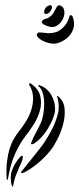

<svg xmlns="http://www.w3.org/2000/svg" viewBox="-20 -449 298 721"><path d="M185 -23Q178 4 158.5 36Q139 68 111 88Q110 89 105 91.5Q100 94 97 92Q96 91 97.5 86.5Q99 82 100 80Q105 67 116 47Q127 27 133 13Q139 0 142.5 -20Q146 -40 146 -60Q146 -80 141 -98Q136 -116 125 -125Q124 -125 124 -127Q124 -128 125 -129Q127 -131 133 -127Q147 -122 158.5 -110.5Q170 -99 177 -84Q184 -69 186 -52.5Q188 -36 185 -23ZM171 114Q149 142 121 165Q93 188 70 199Q68 200 65 201Q62 202 60 200Q58 198 60 195.5Q62 193 64 191Q94 153 124 116Q154 79 177 33Q190 7 197.5 -22Q205 -51 195 -85Q192 -89 196 -89Q195 -89 200 -86Q220 -69 222.5 -41Q225 -13 217.5 16Q210 45 196.5 72Q183 99 171 114ZM10 222Q10 223 9.5 223.5Q9 224 9 225V226Q8 227 8 226Q5 226 5 224V221Q3 184 6.5 156.5Q10 129 16.5 108.5Q23 88 32 72.5Q41 57 52 43Q65 27 78 6Q91 -15 98 -38Q105 -61 104 -85Q103 -109 90 -130Q88 -136 92 -136Q95 -136 96 -135Q97 -134 99 -133Q126 -113 131.5 -87Q137 -61 130 -34.5Q123 -8 107 17.5Q91 43 75 63Q54 90 36.5 129Q19 168 10 222ZM44 199Q39 210 36 220Q33 230 30 244Q30 246 29.5 249Q29 252 27 252Q26 252 24 246L22 240Q20 223 20.5 211.5Q21 200 29 181Q32 174 37 165.5Q42 157 47.5 150Q53 143 57.5 138.5Q62 134 64 136Q67 139 64.5 148.5Q62 158 60 162Q56 171 52 179.5Q48 188 44 199ZM200 -288Q188 -284 174.5 -285.5Q161 -287 150 -291.5Q139 -296 130.5 -302Q122 -308 119 -314Q117 -318 119.5 -322.5Q122 -327 127 -327Q137 -327 144.5 -326Q152 -325 159.5 -324.5Q167 -324 175 -325Q183 -326 195 -330Q207 -335 221.5 -350.5Q236 -366 241 -389Q242 -392 246 -392Q250 -392 252 -388Q260 -368 257.5 -351.5Q255 -335 246 -322Q237 -309 224.5 -300.5Q212 -292 200 -288ZM201 -358Q187 -346 173.5 -347.5Q160 -349 147 -356Q143 -356 137 -364Q136 -366 138 -369.5Q140 -373 142 -374Q147 -378 153.5 -379Q160 -380 166 -385Q175 -391 180 -399Q185 -407 188.5 -414.5Q192 -422 195.5 -426Q199 -430 204 -429Q215 -426 219 -416.5Q223 -407 221.5 -395.5Q220 -384 214 -373.5Q208 -363 201 -358ZM152 -421Q157 -426 164 -428.5Q171 -431 173 -427Q177 -424 174.5 -417Q172 -410 167 -404Q155 -392 147 -399Q145 -401 146 -407.5Q147 -414 152 -421Z"/></svg>

Font: Akronim
Style: Regular
Weight: 400
Designer: Grzegorz Klimczewski
Foundry: Fonty.PL
Version: Version 1.001